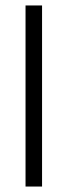

<svg xmlns="http://www.w3.org/2000/svg" viewBox="-20 -683 248 703"><path d="M73.5 0V-663H134V0Z"/></svg>

Font: Anek Telugu Light
Style: Regular
Weight: 300
Version: Version 1.003